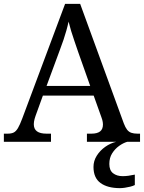

<svg xmlns="http://www.w3.org/2000/svg" viewBox="-20 -734 745 994"><path d="M0 0V-42H19Q39 -42 51 -48Q63 -54 73 -71Q83 -88 95 -120L317 -714H395L621 -95Q629 -74 638 -62.5Q647 -51 660 -46.5Q673 -42 692 -42H705V0H430V-42H453Q483 -42 498 -53.5Q513 -65 513 -90Q513 -96 512 -101.5Q511 -107 509.5 -113.5Q508 -120 505 -127L465 -239H202L164 -134Q161 -126 159 -118Q157 -110 156 -103.5Q155 -97 155 -91Q155 -66 171.5 -54Q188 -42 221 -42H244V0ZM221 -289H447L385 -464Q375 -494 365.5 -521Q356 -548 348.5 -573Q341 -598 335 -622Q330 -598 323.5 -575.5Q317 -553 309 -528.5Q301 -504 289 -473ZM601 240Q537 240 500.5 213.5Q464 187 464 130Q464 99 481 72Q498 45 525 26Q552 7 582 0H639Q618 6 596.5 21.5Q575 37 560.5 60Q546 83 546 115Q546 148 565.5 163Q585 178 615 178Q629 178 644.5 176Q660 174 678 170V224Q668 229 654 232.5Q640 236 626 238Q612 240 601 240Z"/></svg>

Font: Noto Serif Sinhala
Style: Regular
Weight: 400
Designer: Jelle Bosma - Monotype Design Team
Foundry: Monotype Imaging Inc.
Version: Version 2.006